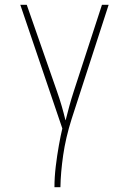

<svg xmlns="http://www.w3.org/2000/svg" viewBox="-20 -548 540 804"><path d="M208 236Q208 194 213.5 148.5Q219 103 226.5 61Q234 19 241 -10L65 -528H92L218 -167Q230 -133 238.5 -103.5Q247 -74 254 -45H255Q263 -76 270 -102.5Q277 -129 290 -169L407 -528H435L280 -50Q255 29 244.5 102Q234 175 233 236Z"/></svg>

Font: Noto Sans Mono ExtraCondensed Thin
Style: Regular
Weight: 100
Width: 2
Designer: Monotype Design Team
Foundry: Monotype Imaging Inc.
Version: Version 2.014; ttfautohint (v1.8.4.7-5d5b)